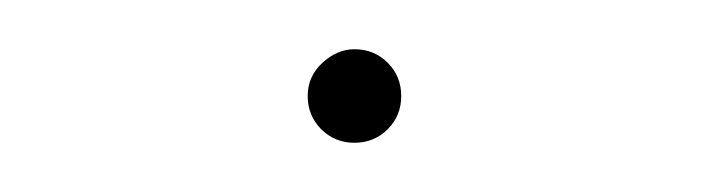

<svg xmlns="http://www.w3.org/2000/svg" viewBox="-20 -426 288 78"><path d="M105 -387Q105 -395 111 -400.5Q117 -406 124 -406Q132 -406 137.5 -400.5Q143 -395 143 -387Q143 -379 137.5 -373.5Q132 -368 124 -368Q116 -368 110.5 -373.5Q105 -379 105 -387Z"/></svg>

Font: Ysabeau SC Hairline
Style: Regular
Weight: 100
Designer: Christian Thalmann (Catharsis Fonts)
Version: Version 0.003